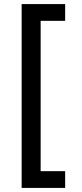

<svg xmlns="http://www.w3.org/2000/svg" viewBox="-20 -770 400 940"><path d="M86 -750H299V-668H179V68H299V150H86Z"/></svg>

Font: Golos UI
Style: Regular
Weight: 400
Designer: A.Korolkova, Vitaly Kuzmin
Foundry: ParaType Ltd
Version: Version 2.000